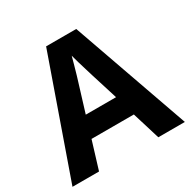

<svg xmlns="http://www.w3.org/2000/svg" viewBox="-160 -869 1011 1021"><g transform="rotate(-30 345.0 -358.5)"><path d="M527 0 475 -170H215L163 0H0L252 -717H437L690 0ZM387 -463Q382 -480 374 -506Q366 -532 358 -559Q350 -586 345 -606Q340 -586 331.5 -556.5Q323 -527 315.5 -500.5Q308 -474 304 -463L253 -297H439Z"/></g></svg>

Font: Noto Sans Hebrew
Style: Bold
Weight: 700
Designer: Monotype Design Team
Foundry: Monotype Imaging Inc.
Version: Version 2.003